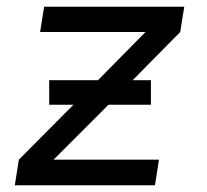

<svg xmlns="http://www.w3.org/2000/svg" viewBox="-20 -550 616 570"><path d="M24 0H440L452 -76H139L302 -239H428V-312H374L515 -455L527 -530H111L99 -455H412L271 -312H126V-239H198L36 -76Z"/></svg>

Font: Iosevka Sparkle
Style: Italic
Weight: 400
Italic angle: -9°
Designer: Belleve Invis
Foundry: Belleve Invis
Version: Version 4.5.0; ttfautohint (v1.8.3)